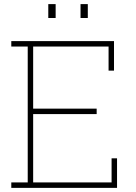

<svg xmlns="http://www.w3.org/2000/svg" viewBox="-20 -910 660 930"><path d="M34.7 0V-26.4H114.3V-684.6H34.7V-710.9H532.2V-567.9H505.9V-684.6H140.6V-383.8H448.2V-357.4H140.6V-26.4H520.5V-143.1H546.9V0ZM370.1 -822.8V-890.1H405.3V-822.8ZM213.9 -822.8V-890.1H249.5V-822.8Z"/></svg>

Font: Roboto Slab Thin
Style: Regular
Weight: 100
Designer: Google
Version: Version 2.000; ttfautohint (v1.8.1.43-b0c9)